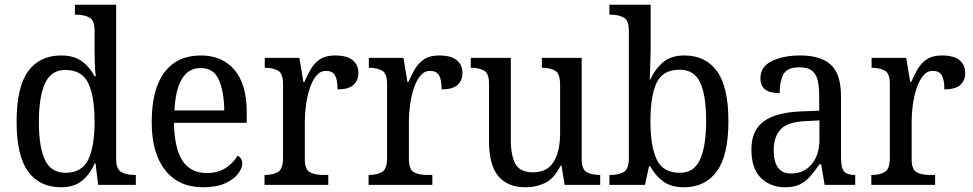

<svg xmlns="http://www.w3.org/2000/svg" viewBox="-20 -780 4106 810"><path d="M237 10Q147 10 98.5 -56.5Q50 -123 50 -267Q50 -412 98.5 -479Q147 -546 238 -546Q292 -546 325.5 -521.5Q359 -497 379 -458H384Q381 -482 380 -511.5Q379 -541 379 -566V-650Q379 -695 356.5 -706.5Q334 -718 304 -718H296V-760H470V-110Q470 -66 492 -54Q514 -42 545 -42H553V0H394L383 -91H380Q359 -44 325.5 -17Q292 10 237 10ZM256 -51Q325 -51 352 -106Q379 -161 379 -267Q379 -373 352.5 -429Q326 -485 255 -485Q196 -485 170 -428.5Q144 -372 144 -266Q144 -158 170 -104.5Q196 -51 256 -51Z M836 10Q734 10 677 -62Q620 -134 620 -264Q620 -405 674 -475.5Q728 -546 827 -546Q918 -546 969.5 -485Q1021 -424 1021 -306V-262H714Q716 -152 750.5 -101Q785 -50 852 -50Q900 -50 933 -72Q966 -94 982 -123Q990 -120 996 -111.5Q1002 -103 1002 -90Q1002 -70 984 -46.5Q966 -23 929.5 -6.5Q893 10 836 10ZM926 -314Q925 -395 903 -444Q881 -493 827 -493Q775 -493 747.5 -447Q720 -401 716 -314Z M1096 0V-42H1099Q1130 -42 1152 -54Q1174 -66 1174 -114V-426Q1174 -471 1152 -482.5Q1130 -494 1100 -494H1097V-536H1243L1260 -434H1264Q1277 -464 1292 -489.5Q1307 -515 1331 -530.5Q1355 -546 1394 -546Q1444 -546 1468 -526Q1492 -506 1492 -472Q1492 -441 1471.5 -422Q1451 -403 1404 -403Q1404 -444 1393 -462.5Q1382 -481 1355 -481Q1331 -481 1314 -460Q1297 -439 1286.5 -406.5Q1276 -374 1271 -337.5Q1266 -301 1266 -270V-109Q1266 -64 1288 -53Q1310 -42 1340 -42H1365V0Z M1535 0V-42H1538Q1569 -42 1591 -54Q1613 -66 1613 -114V-426Q1613 -471 1591 -482.5Q1569 -494 1539 -494H1536V-536H1682L1699 -434H1703Q1716 -464 1731 -489.5Q1746 -515 1770 -530.5Q1794 -546 1833 -546Q1883 -546 1907 -526Q1931 -506 1931 -472Q1931 -441 1910.5 -422Q1890 -403 1843 -403Q1843 -444 1832 -462.5Q1821 -481 1794 -481Q1770 -481 1753 -460Q1736 -439 1725.5 -406.5Q1715 -374 1710 -337.5Q1705 -301 1705 -270V-109Q1705 -64 1727 -53Q1749 -42 1779 -42H1804V0Z M2197 10Q2122 10 2082.5 -36.5Q2043 -83 2043 -186V-427Q2043 -471 2021.5 -482.5Q2000 -494 1969 -494H1966V-536H2135V-190Q2135 -124 2154.5 -88.5Q2174 -53 2229 -53Q2289 -53 2316 -98Q2343 -143 2343 -216V-422Q2343 -470 2321.5 -482Q2300 -494 2269 -494H2266V-536H2434V-109Q2434 -64 2456.5 -53Q2479 -42 2509 -42H2512V0H2362L2349 -81H2345Q2317 -26 2279.5 -8Q2242 10 2197 10Z M2865 10Q2812 10 2778 -14.5Q2744 -39 2724 -78H2718L2701 0H2551V-42H2558Q2589 -42 2611 -54Q2633 -66 2633 -114V-650Q2633 -695 2610.5 -706.5Q2588 -718 2558 -718H2551V-760H2725V-576Q2725 -558 2724 -532Q2723 -506 2722.5 -482Q2722 -458 2721 -445H2724Q2745 -491 2778.5 -518.5Q2812 -546 2867 -546Q2957 -546 3005 -479.5Q3053 -413 3053 -269Q3053 -124 3004 -57Q2955 10 2865 10ZM2848 -51Q2908 -51 2933.5 -107.5Q2959 -164 2959 -270Q2959 -379 2933.5 -432.5Q2908 -486 2847 -486Q2777 -486 2750.5 -431.5Q2724 -377 2724 -269Q2724 -163 2750.5 -107Q2777 -51 2848 -51Z M3292 10Q3231 10 3190.5 -29Q3150 -68 3150 -150Q3150 -230 3202 -268Q3254 -306 3360 -310L3436 -313V-373Q3436 -410 3430.5 -437.5Q3425 -465 3407 -480.5Q3389 -496 3352 -496Q3300 -496 3284.5 -465.5Q3269 -435 3269 -387Q3229 -387 3208.5 -402Q3188 -417 3188 -450Q3188 -499 3236.5 -522.5Q3285 -546 3357 -546Q3442 -546 3485 -507Q3528 -468 3528 -373V-114Q3528 -72 3541 -57Q3554 -42 3585 -42H3588V0H3459L3444 -87H3437Q3418 -59 3399 -37Q3380 -15 3355.5 -2.5Q3331 10 3292 10ZM3317 -48Q3372 -48 3404.5 -87.5Q3437 -127 3437 -191V-272L3379 -269Q3303 -266 3273.5 -234.5Q3244 -203 3244 -145Q3244 -98 3262 -73Q3280 -48 3317 -48Z M3656 0V-42H3659Q3690 -42 3712 -54Q3734 -66 3734 -114V-426Q3734 -471 3712 -482.5Q3690 -494 3660 -494H3657V-536H3803L3820 -434H3824Q3837 -464 3852 -489.5Q3867 -515 3891 -530.5Q3915 -546 3954 -546Q4004 -546 4028 -526Q4052 -506 4052 -472Q4052 -441 4031.5 -422Q4011 -403 3964 -403Q3964 -444 3953 -462.5Q3942 -481 3915 -481Q3891 -481 3874 -460Q3857 -439 3846.5 -406.5Q3836 -374 3831 -337.5Q3826 -301 3826 -270V-109Q3826 -64 3848 -53Q3870 -42 3900 -42H3925V0Z"/></svg>

Font: Noto Serif Tamil SemiCondensed
Style: Italic
Weight: 400
Width: 4
Italic angle: -12°
Designer: Indian Type Foundry, Tom Grace, and the Monotype Design Team
Foundry: Monotype Imaging Inc.
Version: Version 2.003; ttfautohint (v1.8.4.7-5d5b)